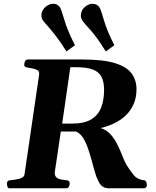

<svg xmlns="http://www.w3.org/2000/svg" viewBox="-20 -1013 837 1033"><path d="M29.8 0Q22.9 0 20 -9Q17.1 -18.1 17.1 -24.4Q17.1 -41.5 33.2 -43Q57.1 -44.9 83.3 -51.3Q109.4 -57.6 111.8 -74.2L190.4 -610.8Q192.9 -628.4 181.2 -635.5Q169.4 -642.6 152.8 -645Q136.2 -647.5 123.3 -650.4Q110.4 -653.3 110.4 -663.1Q110.4 -675.3 115 -684.1Q119.6 -692.9 130.9 -692.9H423.3Q535.6 -692.9 599.1 -673.1Q662.6 -653.3 688.5 -617.2Q714.4 -581.1 714.4 -532.7Q714.4 -489.7 700 -455.3Q685.5 -420.9 659.7 -395Q633.8 -369.1 598.6 -351.6Q563.5 -334 521.5 -324.2Q554.7 -313.5 576.9 -287.8Q599.1 -262.2 614 -230.7Q628.9 -199.2 640.1 -170.2Q651.4 -141.1 662.1 -123.5Q682.1 -92.3 700.4 -69.8Q718.8 -47.4 753.4 -43.5Q763.7 -42.5 766.8 -34.7Q770 -26.9 770 -15.6Q770 -12.2 768.1 -8.5Q766.1 -4.9 762.5 -2.4Q758.8 0 753.4 0H565.9Q546.4 0 532.7 -9Q519 -18.1 508.8 -39.1Q498 -60.5 489.5 -90.8Q481 -121.1 471.9 -154.3Q462.9 -187.5 451.9 -218.5Q440.9 -249.5 426 -272.7Q411.1 -295.9 389.6 -305.2H307.1L274.4 -84Q274.4 -65.9 284.7 -57.6Q294.9 -49.3 310.3 -46.9Q325.7 -44.4 339.8 -43Q355 -41.5 355 -27.3Q355 -23.4 353.8 -16.8Q352.5 -10.3 348.4 -5.1Q344.2 0 335 0ZM314.5 -348.1H369.1Q433.6 -348.1 470.9 -370.8Q508.3 -393.6 524.2 -434.6Q540 -475.6 540 -529.3Q540 -572.3 526.4 -599.1Q512.7 -626 480 -638.7Q447.3 -651.4 390.6 -651.4H358.4ZM337.4 -736.3Q305.2 -788.1 278.1 -822.5Q251 -856.9 232.9 -877Q214.8 -897 209.5 -905.3Q202.6 -916.5 202.6 -931.2Q202.6 -943.8 209.5 -957Q216.3 -970.2 231 -980.5Q248.5 -992.7 266.1 -992.7Q278.8 -992.7 288.3 -986.8Q297.9 -981 303.7 -972.2Q310.5 -959.5 326.9 -903.8Q343.3 -848.1 383.3 -769.5ZM549.3 -736.3Q501 -814 464.8 -853.3Q428.7 -892.6 421.4 -905.3Q415 -916.5 415 -930.2Q415 -942.9 421.4 -956.3Q427.7 -969.7 442.9 -980.5Q460.4 -992.7 478 -992.7Q490.7 -992.7 500.5 -987.1Q510.3 -981.4 515.6 -972.2Q523.4 -960 539.3 -904.1Q555.2 -848.1 595.2 -769.5Z"/></svg>

Font: Gelasio
Style: Bold Italic
Weight: 700
Italic angle: -8.5°
Designer: Eben Sorkin
Foundry: Eben Sorkin
Version: Version 1.008